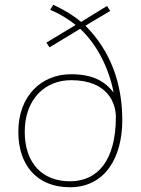

<svg xmlns="http://www.w3.org/2000/svg" viewBox="-20 -777 594 807"><path d="M204 -757 191 -736C231 -719 270 -695 298 -672L175 -598L188 -578L317 -656C390 -588 438 -487 457 -391H455C422 -433 373 -465 279 -465C152 -465 57 -372 57 -223C57 -83 135 10 274 10C423 10 494 -117 494 -272C494 -426 445 -563 339 -669L443 -731L430 -752L321 -685C291 -710 253 -734 204 -757ZM279 -440C433 -440 467 -343 467 -285C467 -109 395 -15 274 -15C160 -15 84 -89 84 -223C84 -360 169 -440 279 -440Z"/></svg>

Font: Noto Sans Arabic UI Th
Style: Regular
Weight: 100
Designer: Monotype Design Team, Nadine Chahine and Nizar Qandah
Foundry: Monotype Imaging Inc.
Version: Version 2.010